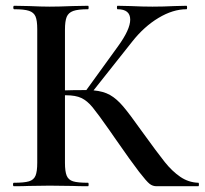

<svg xmlns="http://www.w3.org/2000/svg" viewBox="-20 -645 709 665"><path d="M667 0H522Q509 0 498.5 -8Q488 -16 462 -49.5Q436 -83 377 -168L359 -194Q319 -251 300.5 -273.5Q282 -296 262 -305.5Q242 -315 209 -315H205V-81Q205 -51 211 -36.5Q217 -22 233 -17Q249 -12 285 -12Q287 -12 287 -6Q287 0 285 0Q251 0 231 -1L152 -2L80 -1Q61 0 28 0Q25 0 25 -6Q25 -12 28 -12Q64 -12 80.5 -17Q97 -22 103 -36.5Q109 -51 109 -81V-544Q109 -574 103 -588Q97 -602 80.5 -607.5Q64 -613 29 -613Q26 -613 26 -619Q26 -625 29 -625L81 -624Q125 -622 152 -622Q184 -622 232 -624L285 -625Q287 -625 287 -619Q287 -613 285 -613Q250 -613 233.5 -607Q217 -601 211 -586.5Q205 -572 205 -542V-332Q231 -333 272 -333H279L389 -485Q431 -543 431 -577Q431 -613 387 -613Q385 -613 385 -619Q385 -625 387 -625L432 -624Q474 -622 508 -622Q545 -622 585 -624L626 -625Q628 -625 628 -619Q628 -613 626 -613Q579 -613 529 -583Q479 -553 438 -501L304 -332Q338 -329 361 -316Q384 -303 406.5 -276.5Q429 -250 473 -188Q525 -116 550.5 -84Q576 -52 604.5 -32.5Q633 -13 667 -12Q669 -12 669 -6Q669 0 667 0Z"/></svg>

Font: Cormorant SC SemiBold
Style: Regular
Weight: 600
Designer: Christian Thalmann (Catharsis Fonts)
Version: Version 3.000